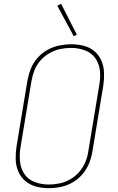

<svg xmlns="http://www.w3.org/2000/svg" viewBox="-20 -974 616 1002"><path d="M234 8Q265 8 297 1.5Q329 -5 358 -21.5Q387 -38 409.5 -64Q432 -90 444.5 -120.5Q457 -151 462 -182L519 -527Q524 -560 523 -593.5Q522 -627 509.5 -656.5Q497 -686 473 -706.5Q449 -727 417 -735Q385 -743 352 -743Q321 -743 289 -736.5Q257 -730 227.5 -713.5Q198 -697 175.5 -671.5Q153 -646 141 -615.5Q129 -585 123 -553L66 -208Q61 -175 62 -141.5Q63 -108 75.5 -79Q88 -50 112 -29.5Q136 -9 168 -0.5Q200 8 234 8ZM234 -11Q197 -11 162.5 -23.5Q128 -36 108 -65Q88 -94 84.5 -131Q81 -168 87 -205L144 -550Q149 -579 159.5 -606.5Q170 -634 190.5 -657.5Q211 -681 238 -696.5Q265 -712 293.5 -718Q322 -724 351 -724Q388 -724 422.5 -711.5Q457 -699 477.5 -670Q498 -641 501.5 -604Q505 -567 498 -530L441 -185Q437 -156 425.5 -128.5Q414 -101 394 -77.5Q374 -54 347 -38.5Q320 -23 291.5 -17Q263 -11 234 -11ZM365 -785 381 -793 299 -954 279 -944Z"/></svg>

Font: Iosevka Sparkle Thin
Style: Italic
Weight: 100
Italic angle: -9°
Designer: Belleve Invis
Foundry: Belleve Invis
Version: Version 4.5.0; ttfautohint (v1.8.3)